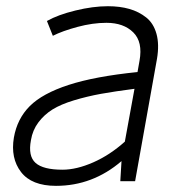

<svg xmlns="http://www.w3.org/2000/svg" viewBox="-20 -586 593 621"><path d="M329.1 -565.9Q367.7 -565.9 398.4 -557.1Q429.2 -548.3 452.9 -529.5Q476.6 -510.7 486.1 -476.6Q495.6 -442.4 487.8 -396L417 0H369.1L373 -64.9Q279.8 15.1 161.1 15.1Q82.5 15.1 48.1 -29.5Q13.7 -74.2 24.9 -141.1Q35.6 -202.1 76.4 -242.9Q117.2 -283.7 201.9 -311.3Q286.6 -338.9 424.8 -353L431.2 -389.2Q442.4 -450.2 411.1 -481.2Q379.9 -512.2 324.2 -512.2Q279.8 -512.2 230.7 -499Q181.6 -485.8 150.9 -470.2L131.8 -518.1Q167 -538.1 223.9 -552Q280.8 -565.9 329.1 -565.9ZM80.1 -132.8Q70.3 -81.1 95 -59.1Q119.6 -37.1 182.1 -37.1Q227.5 -37.1 281.5 -60.8Q335.4 -84.5 383.8 -127.9L415 -298.8Q351.1 -290.5 306.6 -282.5Q262.2 -274.4 219.2 -261.5Q176.3 -248.5 149.4 -231.7Q122.6 -214.8 104 -189.9Q85.4 -165 80.1 -132.8Z"/></svg>

Font: Stilu Light
Style: Italic
Weight: 300
Italic angle: -10°
Designer: Genilson Lima Santos
Foundry: Genilson Lima Santos
Version: Version 1.200;PS 001.200;hotconv 1.0.88;makeotf.lib2.5.64775